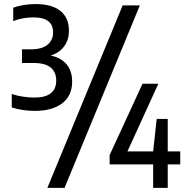

<svg xmlns="http://www.w3.org/2000/svg" viewBox="-20 -834 899 922"><path d="M147.5 -301.5Q89 -301.5 36.5 -318V-382.5Q62.5 -374 91 -369.8Q119.5 -365.5 145 -365.5Q250 -365.5 250 -447.5Q250 -487 224 -509.2Q198 -531.5 140.5 -531.5H85.5V-597H126.5Q181 -597 208 -619Q235 -641 235 -678.5Q235 -750.5 141 -750.5Q87 -750.5 43.5 -732.5V-797Q64 -805 93.5 -809.8Q123 -814.5 150.5 -814.5Q229.5 -814.5 270.2 -781.5Q311 -748.5 311 -686.5Q311 -642.5 288.2 -611.5Q265.5 -580.5 223 -567.5Q274.5 -556.5 300.5 -524.2Q326.5 -492 326.5 -442.5Q326.5 -374.5 278.8 -338Q231 -301.5 147.5 -301.5ZM207.5 68 569 -808H651.5L290 68ZM506.5 -44.5V-89.5L664.5 -432H740.5L592 -107H715.5L732.5 -263H785.5V-107H845.5V-44.5H785.5V68H715.5V-44.5Z"/></svg>

Font: Encode Sans Condensed Condensed Medium
Style: Regular
Weight: 500
Width: 3
Designer: Multiple Designers
Foundry: Impallari Type
Version: Version 3.000; ttfautohint (v1.8.3) -l 8 -r 50 -G 200 -x 14 